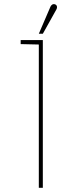

<svg xmlns="http://www.w3.org/2000/svg" viewBox="-20 -890 371 910"><path d="M183 -730 246 -843C253 -854 251 -865 242 -869C230 -874 222 -865 219 -858L164 -730ZM183 0V-700H78V-681L164 -679V0Z"/></svg>

Font: Advent Pro
Style: Thin
Weight: 100
Designer: Andreas Kalpakidis
Foundry: Andreas Kalpakidis
Version: Version 2.002 2007